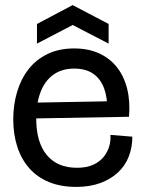

<svg xmlns="http://www.w3.org/2000/svg" viewBox="-20 -720 562 753"><path d="M279 13Q218 13 172 -6Q126 -25 95 -60Q64 -95 48 -144Q32 -193 32 -252Q32 -309 47 -359.5Q62 -410 91.5 -448Q121 -486 166 -508Q211 -530 271 -530Q326 -530 368 -511Q410 -492 438 -457Q466 -422 478.5 -372.5Q491 -323 486 -262L88 -255V-317L419 -323L400 -287Q402 -336 388.5 -373Q375 -410 346 -430.5Q317 -451 271 -451Q222 -451 188.5 -426.5Q155 -402 138.5 -357.5Q122 -313 122 -256Q122 -162 163.5 -112Q205 -62 282 -62Q321 -62 347 -74.5Q373 -87 388 -106.5Q403 -126 409 -148.5Q415 -171 413 -191L499 -184Q499 -142 485 -106Q471 -70 442.5 -43.5Q414 -17 373 -2Q332 13 279 13ZM125 -549V-626L265 -700L406 -626V-549L265 -622Z"/></svg>

Font: Bricolage Grotesque 96pt
Style: Regular
Weight: 400
Version: Version 1.001;gftools[0.9.33.dev8+g029e19f]